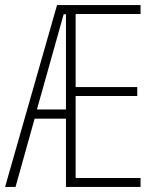

<svg xmlns="http://www.w3.org/2000/svg" viewBox="-20 -734 619 754"><path d="M532 0V-35H277V-357H519V-392H277V-679H532V-714H204L0 0H41L116 -268H239V0ZM125 -304 230 -678H239V-304Z"/></svg>

Font: Noto Sans Devanagari UI ExtraCondensed ExtraLight
Style: Regular
Weight: 200
Width: 2
Designer: Jelle Bosma - Monotype Design Team
Foundry: Monotype Imaging Inc.
Version: Version 2.004